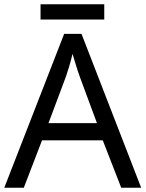

<svg xmlns="http://www.w3.org/2000/svg" viewBox="-20 -875 679 895"><path d="M545 0 459 -221H176L91 0H0L279 -717H360L638 0ZM352 -517Q349 -525 342 -546Q335 -567 328.5 -589.5Q322 -612 318 -624Q311 -593 302 -563.5Q293 -534 287 -517L206 -301H432ZM466 -855V-784H169V-855Z"/></svg>

Font: Noto Sans Ethiopic
Style: Regular
Weight: 400
Designer: Monotype Design Team
Foundry: Monotype Imaging Inc.
Version: Version 2.102; ttfautohint (v1.8.4.7-5d5b)